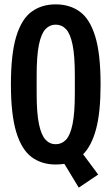

<svg xmlns="http://www.w3.org/2000/svg" viewBox="-20 -742 511 880"><path d="M235 12Q171 12 125 -22Q79 -56 54.5 -136.5Q30 -217 30 -355Q30 -495 54.5 -575Q79 -655 125 -688.5Q171 -722 235 -722Q300 -722 346 -688.5Q392 -655 416.5 -575Q441 -495 441 -355Q441 -228 420.5 -151Q400 -74 361 -35L430 58L341 118L275 9Q256 12 235 12ZM235 -81Q263 -81 282.5 -101.5Q302 -122 312.5 -173Q323 -224 323 -314V-397Q323 -487 312.5 -537.5Q302 -588 282.5 -608.5Q263 -629 235 -629Q208 -629 188.5 -608.5Q169 -588 158.5 -537.5Q148 -487 148 -397V-314Q148 -224 158.5 -173.5Q169 -123 188.5 -102Q208 -81 235 -81Z"/></svg>

Font: Special Gothic Condensed One
Style: Regular
Weight: 400
Designer: Alistair McCready
Foundry: Monolith
Version: Version 1.010; ttfautohint (v1.8.4.7-5d5b)